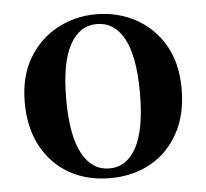

<svg xmlns="http://www.w3.org/2000/svg" viewBox="-45 -600 713 663"><g transform="rotate(-5 311.5 -268.0)"><path d="M311 16.2Q231.7 16.2 170.5 -18.3Q109.3 -52.8 74.5 -117Q39.6 -181.2 39.6 -269.8Q39.6 -359.1 76.8 -422Q114 -484.9 175.9 -518.4Q237.8 -551.9 311 -551.9Q385.1 -551.9 447.1 -518.8Q509 -485.6 546.2 -422.7Q583.4 -359.8 583.4 -269.8Q583.4 -180.5 548 -116.3Q512.6 -52 451.4 -17.9Q390.2 16.2 311 16.2ZM311 -17.5Q372 -17.5 405.4 -80.1Q438.7 -142.6 438.7 -268.1Q438.7 -394.2 405.4 -456.1Q372 -518 311 -518Q250.7 -518 217 -456.1Q183.2 -394.2 183.2 -268.1Q183.2 -142.6 217 -80.1Q250.7 -17.5 311 -17.5Z"/></g></svg>

Font: Source Han Serif JP VF
Style: Regular
Weight: 250
Designer: Ryoko NISHIZUKA 西塚涼子 (kana & ideographs); Frank Grießhammer (Latin, Greek & Cyrillic); Wenlong ZHANG 张文龙 (bopomofo); San
Foundry: Adobe
Version: Version 2.001;hotconv 1.1.0;makeotfexe 2.6.0